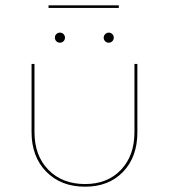

<svg xmlns="http://www.w3.org/2000/svg" viewBox="-20 -699 637 724"><path d="M163 -679H428V-669H163ZM187 -557Q187 -565 192.5 -570.5Q198 -576 206 -576Q214 -576 219.5 -570.5Q225 -565 225 -557Q225 -549 219.5 -543.5Q214 -538 206 -538Q198 -538 192.5 -543.5Q187 -549 187 -557ZM371 -557Q371 -565 377 -570.5Q383 -576 390 -576Q398 -576 403.5 -570.5Q409 -565 409 -557Q409 -549 403.5 -543.5Q398 -538 390 -538Q382 -538 376.5 -543.5Q371 -549 371 -557ZM99 -201V-458H110V-201Q110 -112 162.5 -58.5Q215 -5 301 -5Q385 -5 436 -58.5Q487 -112 487 -200V-458H498V-200Q498 -107 444 -51Q390 5 301 5Q210 5 154.5 -51.5Q99 -108 99 -201Z"/></svg>

Font: Ysabeau SC Hairline
Style: Regular
Weight: 100
Designer: Christian Thalmann (Catharsis Fonts)
Version: Version 0.003